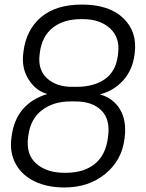

<svg xmlns="http://www.w3.org/2000/svg" viewBox="-20 -811 640 842"><path d="M262.2 11.2Q187.5 11.2 131.8 -15.6Q76.2 -42.5 49.1 -91.8Q22 -141.1 29.8 -204.1L30.8 -211.9Q48.8 -356.4 188 -398.9Q138.2 -411.6 106 -461.7Q73.7 -511.7 82 -577.1L83 -585Q94.7 -680.2 159.9 -735.6Q225.1 -791 339.8 -791Q458 -791 520.3 -731.7Q582.5 -672.4 570.8 -579.1L569.8 -570.8Q561 -503.4 519.8 -458Q478.5 -412.6 418 -397Q477.1 -380.4 506.3 -331.3Q535.6 -282.2 526.9 -210L525.9 -202.1Q514.6 -108.4 441.9 -48.6Q369.1 11.2 262.2 11.2ZM311 -366.2H289.1Q213.4 -366.2 163.1 -327.1Q112.8 -288.1 104 -214.8L103 -207Q93.8 -132.8 139.6 -93Q185.5 -53.2 262.2 -53.2H268.1Q347.2 -53.2 395.3 -91.8Q443.4 -130.4 453.1 -206.1L454.1 -213.9Q463.9 -287.6 424.3 -326.9Q384.8 -366.2 311 -366.2ZM342.8 -727.1H335.9Q258.8 -727.1 211.4 -689.5Q164.1 -651.9 154.8 -581.1L153.8 -573.2Q145 -505.9 185.8 -468Q226.6 -430.2 295.9 -430.2H315.9Q391.6 -430.2 439.9 -463.9Q488.3 -497.6 497.1 -568.8L498 -577.1Q506.8 -645.5 462.9 -686.3Q418.9 -727.1 342.8 -727.1Z"/></svg>

Font: Cooper Hewitt
Style: Book Italic
Weight: 706
Designer: Village Type and Design LLC
Foundry: Cooper Hewitt Smithsonian Design Museum
Version: 1.000